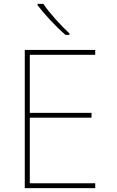

<svg xmlns="http://www.w3.org/2000/svg" viewBox="-20 -972 603 992"><path d="M318 -792H339V-799C295 -840 234 -906 204 -952H174V-945C209 -899 268 -835 318 -792ZM108 0H472V-25H134V-364H453V-389H134V-689H472V-714H108Z"/></svg>

Font: Noto Sans Mono SemiCondensed Thin
Style: Regular
Weight: 100
Width: 4
Designer: Monotype Design Team
Foundry: Monotype Imaging Inc.
Version: Version 2.014